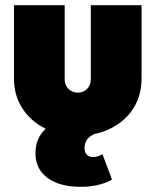

<svg xmlns="http://www.w3.org/2000/svg" viewBox="-20 -512 601 742"><path d="M281 12Q209 12 153.5 -16Q98 -44 66 -94Q34 -144 34 -208V-492H230V-206Q230 -183 244.5 -168.5Q259 -154 281 -154Q302 -154 316.5 -168.5Q331 -183 331 -206V-492H527V-208Q527 -143 495.5 -93.5Q464 -44 408.5 -16Q353 12 281 12ZM293 210Q210 210 163.5 175.5Q117 141 117 80Q117 19 160.5 -17.5Q204 -54 268 -54L394 -10Q351 -1 329 15Q307 31 307 59Q307 95 341 95Q356 95 376 84L413 182Q363 210 293 210Z"/></svg>

Font: Outfit Black
Style: Regular
Weight: 900
Designer: Rodrigo Fuenzalida
Foundry: fragTYPE
Version: Version 1.100; ttfautohint (v1.8.4.7-5d5b)